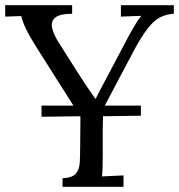

<svg xmlns="http://www.w3.org/2000/svg" viewBox="-26 -720 690 740"><path d="M215 0V-33Q253 -35 266.5 -51Q280 -67 281.5 -94.5Q283 -122 283 -156L284 -270L283 -272L134 -270V-313H257L110 -545Q85 -585 72.5 -612Q60 -639 56 -658Q40 -657 25 -657Q10 -657 -6 -656V-700H252V-667Q206 -667 188 -653Q170 -639 174.5 -614.5Q179 -590 199 -558L279 -432Q293 -410 308 -387.5Q323 -365 341 -340H343Q354 -362 365 -382.5Q376 -403 386 -422L471 -583Q479 -597 492 -620Q505 -643 519 -659Q500 -658 480 -657.5Q460 -657 440 -656V-700H644V-667Q595 -664 563.5 -633Q532 -602 497 -538Q463 -474 432.5 -416.5Q402 -359 378 -313H517V-274L371 -272Q370 -251 370 -224.5Q370 -198 370 -174Q370 -150 370 -134.5Q370 -119 370 -119Q370 -66 367 -40Q388 -41 408.5 -42Q429 -43 450 -44V0Z"/></svg>

Font: Lora
Style: Regular
Weight: 400
Designer: Olga Karpushina, Alexei Vanyashin (Cyrillic)
Foundry: Cyreal
Version: Version 3.005; ttfautohint (v1.8.4.7-5d5b)